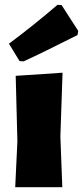

<svg xmlns="http://www.w3.org/2000/svg" viewBox="-20 -775 344 795"><path d="M218 -755 235 -754 304 -647 301 -630Q159 -558 78 -521L61 -522L17 -594Q119 -670 218 -755ZM43 0 52 -190 45 -461 239 -474 230 -210 238 0Z"/></svg>

Font: Alegreya Sans SC Black
Style: Regular
Weight: 900
Designer: Juan Pablo del Peral
Foundry: Huerta Tipografica
Version: Version 2.007